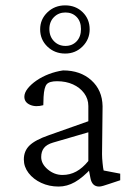

<svg xmlns="http://www.w3.org/2000/svg" viewBox="-20 -684 494 712"><path d="M197.3 7.8Q162.1 7.8 132.8 -5.9Q103.5 -19.5 85.9 -42.5Q68.4 -65.4 68.4 -92.8Q68.4 -124 89.4 -144.5Q110.4 -165 161.1 -182.6L307.6 -234.4V-291Q307.6 -317.4 292 -338.4Q276.4 -359.4 250.5 -371.1Q224.6 -382.8 191.4 -382.8Q163.1 -382.8 153.3 -371.6Q143.6 -360.4 141.6 -325.2L140.6 -293.9Q112.3 -286.1 91.3 -295.4Q70.3 -304.7 70.3 -325.2Q70.3 -339.8 82.5 -355.5Q94.7 -371.1 115.2 -385.3Q135.7 -399.4 161.1 -409.2Q186.5 -418.9 213.9 -422.9Q278.3 -422.9 318.8 -386.2Q359.4 -349.6 360.4 -290L358.4 -112.3Q358.4 -98.6 360.4 -79.1Q362.3 -59.6 364.3 -51.8L425.8 -40V-15.6L384.8 -2Q373 2 363.3 4.9Q353.5 7.8 347.7 7.8Q321.3 7.8 315.4 -23.4L308.6 -58.6L320.3 -61.5Q287.1 -25.4 257.8 -8.8Q228.5 7.8 197.3 7.8ZM211.9 -35.2Q239.3 -35.2 262.7 -47.9Q286.1 -60.5 307.6 -86.9V-193.4L176.8 -155.3Q153.3 -148.4 143.1 -135.3Q132.8 -122.1 132.8 -101.6Q132.8 -76.2 157.2 -55.7Q181.6 -35.2 211.9 -35.2ZM221.7 -485.4Q182.6 -485.4 155.8 -511.2Q128.9 -537.1 128.9 -575.2Q128.9 -612.3 155.8 -638.2Q182.6 -664.1 221.7 -664.1Q260.7 -664.1 286.6 -638.7Q312.5 -613.3 312.5 -575.2Q312.5 -538.1 286.1 -511.7Q259.8 -485.4 221.7 -485.4ZM222.7 -513.7Q248 -513.7 264.2 -530.8Q280.3 -547.9 280.3 -576.2Q280.3 -604.5 264.2 -621.1Q248 -637.7 222.7 -637.7Q197.3 -637.7 180.2 -620.6Q163.1 -603.5 163.1 -576.2Q163.1 -548.8 180.2 -531.2Q197.3 -513.7 222.7 -513.7Z"/></svg>

Font: Crimson Pro ExtraLight
Style: Regular
Weight: 250
Designer: Jacques Le Bailly
Foundry: Baron von Fonthausen
Version: Version 1.003